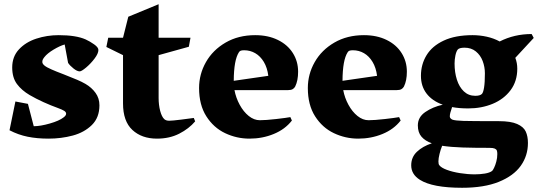

<svg xmlns="http://www.w3.org/2000/svg" viewBox="-20 -642 2539 906"><path d="M189.5 -372.6Q184.1 -365.7 181.9 -360.8Q179.7 -356 179.7 -349.6Q179.7 -341.3 189.5 -333Q199.2 -324.7 222.7 -314.5Q242.2 -305.7 279.8 -291.5Q321.8 -274.9 343.8 -265.6Q365.7 -256.3 383.3 -246.1Q412.6 -229 430.9 -203.6Q449.2 -178.2 449.2 -145Q449.2 -87.4 413.6 -52.2Q377.9 -17.1 323.5 -2.4Q269 12.2 208.5 12.2Q155.3 12.2 110.6 3.2Q65.9 -5.9 24.9 -27.3L52.7 -163.1L111.8 -151.9L139.2 -46.4Q170.4 -46.4 214.8 -59.1Q259.3 -71.8 279.8 -87.9Q292 -96.7 292 -105.5Q292 -113.3 282.7 -119.1Q273.4 -125 252 -132.8Q221.7 -143.6 185.5 -159.9Q149.4 -176.3 120.1 -193.4Q82 -215.8 59.8 -245.8Q37.6 -275.9 37.6 -323.7Q37.6 -375 69.6 -409.2Q101.6 -443.4 151.6 -459.7Q201.7 -476.1 256.8 -476.1Q338.4 -476.1 383.8 -456.1Q404.3 -446.8 424.3 -432.6Q444.3 -418.5 444.3 -406.2Q444.3 -389.6 426.5 -366Q408.7 -342.3 386.7 -323.7Q364.7 -305.2 356 -305.2Q344.2 -305.2 327.1 -318.6Q310.1 -332 301.3 -345.2L285.2 -432.1Q262.7 -425.8 232.9 -408Q203.1 -390.1 189.5 -372.6Z M490.7 -463.9H560.5L585.4 -563L728.5 -622.1V-463.9H878.9L871.1 -421.4L728.5 -381.8V-179.2Q728.5 -147 735.8 -118.9Q743.2 -90.8 755.4 -79.6Q763.7 -72.3 778.3 -72.3Q793 -72.3 835 -77.6Q877 -83 894.5 -85.4L900.9 -69.3Q871.6 -34.7 825.7 -11.2Q779.8 12.2 720.7 12.2Q648.9 12.2 604.7 -28.8Q560.5 -69.8 560.5 -154.3V-381.8L481.9 -420.4Z M1386.7 -303.7Q1386.7 -261.7 1373 -233.9Q1368.7 -225.6 1360.8 -221.2Q1353 -216.8 1339.4 -216.8H1086.4Q1093.3 -180.2 1111.1 -147.5Q1128.9 -114.7 1153.8 -94.7Q1178.7 -74.7 1206.1 -74.7Q1233.9 -74.7 1283 -80.3Q1332 -85.9 1350.1 -89.4L1357.4 -73.2Q1325.2 -31.7 1271.7 -9.8Q1218.3 12.2 1157.2 12.2Q1096.7 12.2 1042.2 -13.7Q987.8 -39.6 953.6 -93.3Q919.4 -147 919.4 -226.6Q919.4 -292 951.9 -349.1Q984.4 -406.2 1044.7 -441.2Q1105 -476.1 1184.1 -476.1Q1245.1 -476.1 1291 -453.6Q1336.9 -431.2 1361.8 -391.8Q1386.7 -352.5 1386.7 -303.7ZM1246.1 -284.2Q1241.2 -322.8 1224.9 -349.9Q1208.5 -377 1184.6 -390.9Q1160.6 -404.8 1132.3 -404.8Q1123 -404.8 1116.9 -403.1Q1110.8 -401.4 1107.4 -395.5Q1083.5 -358.9 1083 -260.7Z M1899.9 -303.7Q1899.9 -261.7 1886.2 -233.9Q1881.8 -225.6 1874 -221.2Q1866.2 -216.8 1852.5 -216.8H1599.6Q1606.4 -180.2 1624.3 -147.5Q1642.1 -114.7 1667 -94.7Q1691.9 -74.7 1719.2 -74.7Q1747.1 -74.7 1796.1 -80.3Q1845.2 -85.9 1863.3 -89.4L1870.6 -73.2Q1838.4 -31.7 1784.9 -9.8Q1731.4 12.2 1670.4 12.2Q1609.9 12.2 1555.4 -13.7Q1501 -39.6 1466.8 -93.3Q1432.6 -147 1432.6 -226.6Q1432.6 -292 1465.1 -349.1Q1497.6 -406.2 1557.9 -441.2Q1618.2 -476.1 1697.3 -476.1Q1758.3 -476.1 1804.2 -453.6Q1850.1 -431.2 1875 -391.8Q1899.9 -352.5 1899.9 -303.7ZM1759.3 -284.2Q1754.4 -322.8 1738 -349.9Q1721.7 -377 1697.8 -390.9Q1673.8 -404.8 1645.5 -404.8Q1636.2 -404.8 1630.1 -403.1Q1624 -401.4 1620.6 -395.5Q1596.7 -358.9 1596.2 -260.7Z M2471.2 32.7Q2471.2 92.8 2437.3 140.4Q2403.3 188 2333.7 216.1Q2264.2 244.1 2160.6 244.1Q2021 244.1 1961.4 206.5Q1920.4 180.7 1920.4 138.2Q1920.4 99.6 1947.5 74Q1974.6 48.3 2017.6 34.2Q1986.8 23.4 1969.2 3.4Q1951.7 -16.6 1951.7 -50.3Q1951.7 -89.4 1987.1 -113.5Q2022.5 -137.7 2069.3 -147.9Q2019 -166 1992.7 -200.7Q1966.3 -235.4 1966.3 -284.2Q1966.3 -337.9 1992.7 -381.3Q2019 -424.8 2073.7 -450.4Q2128.4 -476.1 2210 -476.1Q2243.7 -476.1 2276.9 -468.8Q2310.1 -461.4 2337.9 -446.3Q2406.7 -481.4 2488.8 -481.4L2498.5 -462.9L2411.6 -369.1Q2420.9 -345.2 2420.9 -317.9Q2420.9 -258.8 2389.4 -216.6Q2357.9 -174.3 2305.2 -152.3Q2252.4 -130.4 2189.5 -130.4Q2146.5 -130.4 2113.3 -136.7Q2107.9 -120.1 2105.2 -110.6Q2102.5 -101.1 2102.5 -92.8Q2102.5 -87.4 2106.4 -83.3Q2110.4 -79.1 2115.7 -77.1Q2128.4 -72.8 2166.7 -71.5Q2205.1 -70.3 2334 -70.3Q2390.1 -70.3 2420.4 -56.9Q2450.7 -43.5 2460.9 -21.2Q2471.2 1 2471.2 32.7ZM2125 -342.3Q2125 -300.3 2136 -265.9Q2147 -231.4 2168.9 -210.7Q2190.9 -189.9 2222.7 -189.9Q2245.1 -189.9 2253.9 -198.7Q2260.3 -205.1 2264.2 -229Q2268.1 -252.9 2268.1 -295.9Q2268.1 -326.2 2257.6 -354Q2247.1 -381.8 2225.3 -399.4Q2203.6 -417 2171.9 -417Q2147 -417 2139.6 -407.7Q2132.8 -398.9 2128.9 -379.9Q2125 -360.8 2125 -342.3ZM2326.7 85Q2326.7 74.2 2324.5 68.4Q2322.3 62.5 2314.5 59.1Q2306.6 55.7 2290.5 55.7Q2217.3 55.7 2162.8 54Q2108.4 52.2 2066.4 45.9Q2059.1 63.5 2054 84.5Q2048.8 105.5 2048.8 119.6Q2048.8 132.3 2052.7 137.2Q2061.5 149.4 2088.4 159.4Q2115.2 169.4 2150.9 175Q2186.5 180.7 2220.2 180.7Q2245.1 180.7 2267.8 177Q2290.5 173.3 2302.2 164.6Q2305.7 161.6 2311.5 149.7Q2317.4 137.7 2322 120.4Q2326.7 103 2326.7 85Z"/></svg>

Font: Vesper Libre Heavy
Style: Regular
Weight: 900
Designer: Robert Keller & Kimya Gandhi
Foundry: Mota Italic
Version: Version 1.058